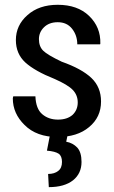

<svg xmlns="http://www.w3.org/2000/svg" viewBox="-20 -558 475 797"><path d="M302.7 -132.8Q302.7 -163.1 282.2 -184.6Q261.7 -206.1 206.1 -230.5Q125 -262.7 85 -298.8Q45.9 -335 45.9 -391.6Q45.9 -453.1 93.8 -495.1Q141.6 -538.1 219.7 -538.1Q301.8 -538.1 349.6 -492.2Q398.4 -445.3 396.5 -377Q396.5 -376 395.5 -374Q372.1 -374 300.8 -374Q300.8 -411.1 279.3 -438.5Q257.8 -465.8 219.7 -465.8Q183.6 -465.8 162.1 -444.3Q141.6 -423.8 141.6 -395.5Q141.6 -365.2 159.2 -347.7Q176.8 -330.1 236.3 -301.8Q319.3 -272.5 359.4 -234.4Q399.4 -196.3 399.4 -136.7Q399.4 -71.3 349.6 -30.3Q300.8 10.7 218.8 10.7Q131.8 10.7 82 -39.1Q33.2 -86.9 33.2 -149.4Q33.2 -152.3 34.2 -155.3Q34.2 -156.2 35.2 -158.2Q57.6 -158.2 127 -158.2Q128.9 -106.4 155.3 -84Q181.6 -61.5 220.7 -61.5Q258.8 -61.5 281.2 -81.1Q302.7 -101.6 302.7 -132.8ZM260.7 2Q258.8 8.8 254.9 30.3Q282.2 35.2 300.8 54.7Q318.4 74.2 318.4 114.3Q318.4 162.1 283.2 190.4Q247.1 218.8 182.6 218.8Q181.6 200.2 179.7 164.1Q206.1 164.1 221.7 151.4Q237.3 139.6 237.3 114.3Q237.3 89.8 223.6 80.1Q209 70.3 174.8 67.4Q178.7 45.9 187.5 2Q199.2 2 237.3 2Q243.2 2 260.7 2Z"/></svg>

Font: Noto Sans Hebrew DECATHLON 
Style: Regular
Weight: 400
Designer: Monotype Design team
Version: Version 1.03 uh